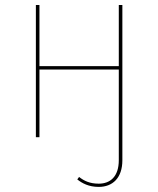

<svg xmlns="http://www.w3.org/2000/svg" viewBox="-20 -538 621 753"><path d="M445.9 -518.3V-278.6H134.7V-518.3H120.7V0H134.7V-265.4H445.9V90.2C445.9 154.6 412.4 182.3 367.3 182.3C331.1 182.3 309.1 170.7 290.1 156L283.1 165.7C302 180.7 328 195 367.3 195C421.6 195 459.9 159.9 459.9 90.6V-518.3Z"/></svg>

Font: Fira Sans Hair
Style: Regular
Weight: 100
Designer: bBox Type GmbH & Carrois Corporate GbR & Edenspiekermann AG
Foundry: bBox Type GmbH & Carrois Corporate GbR & Edenspiekermann AG
Version: Version 4.300;PS 004.300;hotconv 1.0.88;makeotf.lib2.5.64775